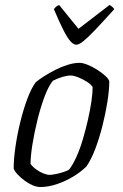

<svg xmlns="http://www.w3.org/2000/svg" viewBox="-20 -753 495 773"><path d="M143 0Q128 0 111.5 -7Q95 -14 79.5 -25.5Q64 -37 52 -49.5Q40 -62 35 -74Q35 -111 42 -160.5Q49 -210 61.5 -261Q74 -312 90 -355Q106 -398 124 -422Q137 -433 157.5 -446Q178 -459 202.5 -471.5Q227 -484 252.5 -492Q278 -500 300 -500Q313 -500 332 -492.5Q351 -485 370 -473Q389 -461 403 -448.5Q417 -436 420 -426Q420 -391 412.5 -343.5Q405 -296 392.5 -246.5Q380 -197 363.5 -153.5Q347 -110 328 -83Q306 -61 274.5 -42Q243 -23 208.5 -11.5Q174 0 143 0ZM180 -49Q188 -49 203.5 -52Q219 -55 234.5 -60Q250 -65 258 -70Q273 -89 287.5 -121Q302 -153 313.5 -192Q325 -231 334 -270.5Q343 -310 348 -344.5Q353 -379 353 -402Q347 -413 330.5 -423.5Q314 -434 295.5 -441.5Q277 -449 264 -449Q251 -449 232 -443.5Q213 -438 193 -428Q175 -406 159 -363Q143 -320 130.5 -269Q118 -218 110.5 -171Q103 -124 103 -93Q113 -80 127 -70Q141 -60 155.5 -54.5Q170 -49 180 -49ZM287 -573Q276 -573 263.5 -587Q251 -601 235 -632.5Q219 -664 197 -716Q200 -720 204 -724.5Q208 -729 218 -733L296 -637L421 -733Q428 -729 433.5 -724Q439 -719 440 -716Q393 -664 363 -632.5Q333 -601 315.5 -587Q298 -573 287 -573Z"/></svg>

Font: Texturina 12pt Thin
Style: Italic
Weight: 250
Italic angle: -11°
Designer: Guillermo Torres Carreño
Foundry: Omnibus-Type
Version: Version 1.002